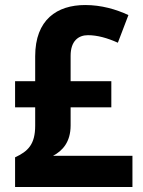

<svg xmlns="http://www.w3.org/2000/svg" viewBox="-20 -744 571 764"><path d="M319 -724C207 -724 120 -666 120 -520V-421H40V-317H120V-244C120 -170 92 -142 40 -118V0H507V-124H191C229 -144 261 -179 261 -245V-317H423V-421H261V-522C261 -581 292 -604 330 -604C367 -604 407 -593 449 -574L491 -684C442 -707 383 -724 319 -724Z"/></svg>

Font: Noto Sans Malayalam SemiCondensed
Style: Bold
Weight: 700
Width: 4
Designer: Jelle Bosma - Monotype Design Team
Foundry: Monotype Imaging Inc.
Version: Version 2.104